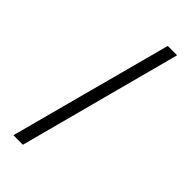

<svg xmlns="http://www.w3.org/2000/svg" viewBox="-261 -797 914 914"><g transform="rotate(45 196.0 -340.0)"><path d="M332 -750 114 70H50L269 -750Z"/></g></svg>

Font: Snippet
Style: Regular
Weight: 400
Designer: Gesine Todt
Foundry: Gesine Todt
Version: Version 1.000